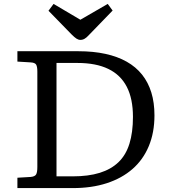

<svg xmlns="http://www.w3.org/2000/svg" viewBox="-20 -962 874 982"><path d="M69 0V-53L137 -57Q158 -59 164.5 -69.5Q171 -80 171 -108V-596Q171 -622 164.5 -632Q158 -642 135 -643L69 -647V-700H381Q457 -700 519 -686.5Q581 -673 628 -646.5Q675 -620 706.5 -580.5Q738 -541 754 -489Q770 -437 770 -372Q770 -284 741 -214.5Q712 -145 657.5 -97.5Q603 -50 526 -25Q449 0 353 0ZM351 -60Q432 -60 490 -78Q548 -96 586 -132.5Q624 -169 642 -227Q660 -285 660 -364Q660 -457 628.5 -518Q597 -579 534 -609.5Q471 -640 376 -640H269V-60Q281 -60 305 -60Q329 -60 351 -60ZM391 -758Q381 -758 371 -764.5Q361 -771 346 -786L228 -907L254 -942L391 -861L531 -942L556 -908L432 -780Q423 -770 413 -764Q403 -758 391 -758Z"/></svg>

Font: Literata Variable Black
Style: Regular
Weight: 900
Designer: Latin by Veronika Burian and Jose Scaglione. Greek by Irene Vlachou. Cyrillic by Vera Evstafieva.
Foundry: TypeTogether
Version: Version 3.021